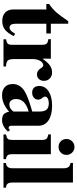

<svg xmlns="http://www.w3.org/2000/svg" viewBox="542 -1273 745 1869"><g transform="rotate(90 914.5 -338.5)"><path d="M307 -112 332 -101Q301 -39 267.5 -13.5Q234 12 184 12Q132 12 102 -16.5Q72 -45 72 -95V-417H19V-444Q68 -477 101 -515.5Q134 -554 186 -630H211V-461H306V-417H211V-119Q211 -59 250 -59Q279 -59 307 -112Z M551 -461V-379Q586 -430 617 -451.5Q648 -473 686 -473Q721 -473 744 -450.5Q767 -428 767 -394Q767 -364 749.5 -345Q732 -326 704 -326Q667 -326 644 -364Q630 -387 616 -387Q590 -387 572.5 -357Q555 -327 555 -283V-106Q555 -58 568.5 -42.5Q582 -27 627 -24V0H362V-24Q395 -30 405.5 -41.5Q416 -53 416 -84V-373Q416 -408 405 -420Q394 -432 361 -437V-461Z M1246 -64 1261 -43Q1208 14 1149 14Q1112 14 1093.5 -1.5Q1075 -17 1067 -55Q991 14 908 14Q858 14 828 -12.5Q798 -39 798 -92Q798 -159 865 -204Q915 -237 1066 -280V-348Q1066 -397 1047.5 -419Q1029 -441 985 -441Q957 -441 938.5 -431Q920 -421 920 -404Q920 -393 931 -381Q950 -358 950 -339Q950 -313 931 -296Q912 -279 882 -279Q851 -279 834 -297Q817 -315 817 -347Q817 -406 869.5 -439.5Q922 -473 1008 -473Q1100 -473 1152 -438Q1204 -403 1204 -339V-78Q1204 -50 1225 -50Q1232 -50 1236 -54ZM1066 -97V-245Q944 -211 944 -124Q944 -92 958.5 -74.5Q973 -57 996 -57Q1038 -57 1066 -97Z M1488 -613Q1488 -580 1465.5 -558Q1443 -536 1410 -536Q1377 -536 1355 -558Q1333 -580 1333 -613Q1333 -646 1355.5 -668.5Q1378 -691 1412 -691Q1443 -691 1465.5 -668Q1488 -645 1488 -613ZM1529 0H1289V-24Q1324 -32 1333 -43Q1342 -54 1342 -88V-373Q1342 -406 1331.5 -418Q1321 -430 1288 -437V-461H1481V-85Q1481 -53 1491.5 -40.5Q1502 -28 1529 -24Z M1807 0H1567V-24Q1618 -28 1618 -87V-587Q1618 -648 1566 -652V-676H1757V-87Q1757 -54 1769 -39.5Q1781 -25 1807 -24Z"/></g></svg>

Font: STIX MathJax Main
Style: Bold
Weight: 700
Designer: MicroPress Inc., with final additions and corrections provided by Coen Hoffman, Elsevier (retired)
Version: Version 1.1.1